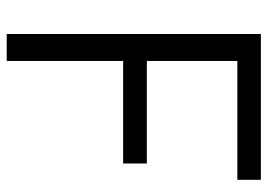

<svg xmlns="http://www.w3.org/2000/svg" viewBox="-130 -650 780 559"><g transform="rotate(90 259.5 -370.0)"><path d="M78.5 0V-740H503V-671.5H157V-408H455.5V-339H157V0Z"/></g></svg>

Font: Encode Sans SmCnd
Style: Regular
Weight: 400
Width: 4
Designer: Multiple Designers
Foundry: Impallari Type
Version: Version 3.002; ttfautohint (v1.8.3) -l 8 -r 50 -G 200 -x 14 